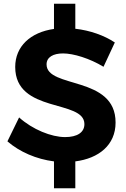

<svg xmlns="http://www.w3.org/2000/svg" viewBox="-20 -865 677 1035"><path d="M231 -518C231 -557 267 -577 320 -577C376 -577 464 -550 538 -505L599 -636C542 -674 466 -701 386 -710V-845H271V-709C144 -691 62 -615 62 -504C62 -252 435 -331 435 -196C435 -151 396 -126 331 -126C257 -126 155 -167 83 -232L20 -103C86 -46 176 -7 271 5V150H386V5C512 -11 603 -83 603 -204C604 -459 231 -386 231 -518Z"/></svg>

Font: Juman SemiBold
Style: Regular
Weight: 600
Designer: Bandar Raffah (Arabic) Julieta Ulanovsky (Latin)
Foundry: Caramella
Version: Version 5.022;PS 005.022;hotconv 1.0.88;makeotf.lib2.5.64775